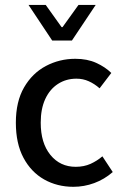

<svg xmlns="http://www.w3.org/2000/svg" viewBox="-20 -736 498 769"><path d="M273.9 12.2Q209 12.2 156.7 -17.3Q104.5 -46.9 74 -104Q43.5 -161.1 43.5 -244.6Q43.5 -329.1 76.4 -386Q109.4 -442.9 163.8 -471.7Q218.3 -500.5 281.7 -500.5Q329.6 -500.5 365.5 -484.1Q401.4 -467.8 425.8 -443.8L378.9 -382.3Q358.4 -400.4 335.4 -410.6Q312.5 -420.9 286.1 -420.9Q244.6 -420.9 211.9 -399.7Q179.2 -378.4 161.1 -339.1Q143.1 -299.8 143.1 -244.6Q143.1 -163.1 181.9 -115.5Q220.7 -67.9 283.2 -67.9Q316.4 -67.9 342.8 -79.8Q369.1 -91.8 390.1 -109.9L431.6 -46.9Q397.9 -17.6 357.4 -2.7Q316.9 12.2 273.9 12.2ZM189 -573.7 94.2 -716.3H163.1L226.6 -627.4H230.5L294.4 -716.3H363.3L268.1 -573.7Z"/></svg>

Font: Varta Light SemiBold
Style: Regular
Weight: 600
Version: Version 1.004